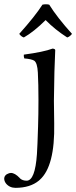

<svg xmlns="http://www.w3.org/2000/svg" viewBox="-68 -654 364 917"><path d="M112.8 -307.1Q110.4 -354 95.2 -364.3Q82.5 -372.1 47.9 -375Q44.4 -387.2 45.9 -393.1Q140.6 -405.8 183.1 -421.9Q194.8 -420.9 195.8 -415Q195.8 -413.6 191.9 -311Q189.5 -213.4 189.5 -172.9Q189.5 -137.7 190.9 -64Q194.8 140.6 121.6 205.1Q118.7 207.5 117.2 209Q76.2 242.7 6.8 243.2Q-22 243.2 -39.1 222.7Q-47.4 211.9 -47.9 200.2Q-47.9 180.7 -24.4 173.3Q-19.5 171.9 -16.1 171.9Q2.9 171.9 25.9 195.8Q27.3 197.3 27.8 198.2Q39.6 209 59.1 209Q99.6 209 108.4 82Q110.8 48.8 113.8 -49.8Q115.7 -106.9 115.7 -176.8Q115.7 -252.9 112.8 -307.1ZM167 -631.8Q204.6 -571.3 275.9 -492.2Q265.1 -478.5 252.9 -475.1Q194.3 -512.7 149.9 -558.1Q93.8 -502.4 45.9 -475.1Q33.2 -479 23.9 -492.2Q99.6 -576.7 134.8 -631.8Q151.9 -635.3 167 -631.8Z"/></svg>

Font: Linux Libertine Display O
Style: Regular
Weight: 400
Designer: Philipp H. Poll
Foundry: Philipp H. Poll
Version: Version 5.0.9